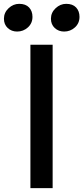

<svg xmlns="http://www.w3.org/2000/svg" viewBox="-56 -975 432 995"><path d="M101.6 0V-743.2H216.8V0ZM276.4 -811.5Q247.6 -811.5 227.8 -829.8Q208 -848.1 208 -877.9Q208 -909.7 232.2 -932.4Q256.3 -955.1 287.1 -955.1Q320.8 -955.1 338.4 -936.3Q356 -917.5 356 -887.7Q356 -854.5 332.3 -833Q308.6 -811.5 276.4 -811.5ZM32.7 -811.5Q3.9 -811.5 -15.9 -829.8Q-35.6 -848.1 -35.6 -877.9Q-35.6 -909.7 -11.5 -932.4Q12.7 -955.1 43.5 -955.1Q77.1 -955.1 94.7 -936.3Q112.3 -917.5 112.3 -887.7Q112.3 -854.5 88.6 -833Q64.9 -811.5 32.7 -811.5Z"/></svg>

Font: HaufeMerriweatherSans
Style: Regular
Weight: 400
Designer: Eben Sorkin ( eben@eyebytes.com )
Foundry: Eben Sorkin
Version: Version 1.56